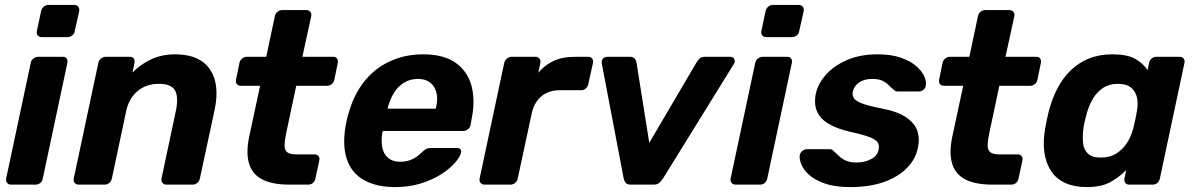

<svg xmlns="http://www.w3.org/2000/svg" viewBox="-20 -751 4859 781"><path d="M25 0Q15 0 9 -7Q3 -14 5 -25L105 -495Q107 -506 116 -513Q125 -520 135 -520H235Q246 -520 251 -513Q256 -506 254 -495L154 -25Q152 -14 144 -7Q136 0 125 0ZM150 -600Q139 -600 133.5 -607Q128 -614 130 -625L147 -705Q149 -716 157.5 -723.5Q166 -731 177 -731H282Q293 -731 298.5 -723.5Q304 -716 302 -705L284 -625Q283 -614 274 -607Q265 -600 255 -600Z M300 0Q290 0 284 -7Q278 -14 280 -25L380 -495Q382 -506 391 -513Q400 -520 410 -520H508Q519 -520 524 -513Q529 -506 527 -495L519 -456Q550 -488 593.5 -509Q637 -530 692 -530Q758 -530 798.5 -503.5Q839 -477 853.5 -426.5Q868 -376 853 -304L793 -25Q791 -14 782.5 -7Q774 0 763 0H657Q647 0 641 -7Q635 -14 637 -25L695 -298Q707 -354 692.5 -382Q678 -410 626 -410Q575 -410 539.5 -380.5Q504 -351 493 -298L435 -25Q433 -14 424.5 -7Q416 0 406 0Z M1157 0Q1089 0 1048 -20.5Q1007 -41 993.5 -84Q980 -127 993 -192L1038 -402H960Q949 -402 943.5 -409Q938 -416 940 -427L954 -495Q956 -506 965 -513Q974 -520 984 -520H1063L1098 -685Q1100 -696 1108.5 -703Q1117 -710 1128 -710H1226Q1236 -710 1242 -703Q1248 -696 1246 -685L1210 -520H1335Q1346 -520 1351 -513Q1356 -506 1354 -495L1340 -427Q1338 -416 1329.5 -409Q1321 -402 1310 -402H1185L1143 -204Q1138 -179 1137.5 -160.5Q1137 -142 1147.5 -132.5Q1158 -123 1184 -123H1260Q1270 -123 1275.5 -116Q1281 -109 1279 -99L1263 -25Q1261 -14 1253 -7Q1245 0 1234 0Z M1587 10Q1511 10 1460.5 -18.5Q1410 -47 1391 -103Q1372 -159 1386 -240Q1388 -248 1390.5 -261.5Q1393 -275 1396 -283Q1416 -360 1458.5 -415.5Q1501 -471 1563.5 -500.5Q1626 -530 1701 -530Q1785 -530 1833.5 -495.5Q1882 -461 1898 -401.5Q1914 -342 1898 -265L1894 -242Q1892 -232 1883 -225Q1874 -218 1863 -218H1537Q1537 -217 1536.5 -214.5Q1536 -212 1535 -210Q1530 -178 1535 -151.5Q1540 -125 1558.5 -109Q1577 -93 1607 -93Q1631 -93 1649 -100Q1667 -107 1679.5 -117Q1692 -127 1699 -134Q1710 -144 1716 -146.5Q1722 -149 1734 -149H1838Q1848 -149 1853 -143.5Q1858 -138 1855 -128Q1851 -112 1830.5 -88.5Q1810 -65 1775 -42.5Q1740 -20 1692.5 -5Q1645 10 1587 10ZM1557 -309H1753V-311Q1762 -347 1755.5 -373.5Q1749 -400 1730 -415Q1711 -430 1680 -430Q1649 -430 1624 -415Q1599 -400 1582.5 -373.5Q1566 -347 1557 -311Z M1951 0Q1941 0 1935 -7Q1929 -14 1931 -25L2031 -495Q2033 -505 2042 -512.5Q2051 -520 2061 -520H2159Q2169 -520 2174.5 -512.5Q2180 -505 2178 -495L2170 -455Q2194 -485 2230.5 -502.5Q2267 -520 2320 -520H2373Q2383 -520 2388.5 -513Q2394 -506 2392 -495L2373 -409Q2371 -398 2362.5 -391Q2354 -384 2344 -384H2257Q2212 -384 2182.5 -359.5Q2153 -335 2143 -290L2086 -25Q2084 -14 2075.5 -7Q2067 0 2056 0Z M2546 0Q2531 0 2525 -7.5Q2519 -15 2517 -25L2428 -492Q2426 -505 2432.5 -512.5Q2439 -520 2452 -520H2543Q2555 -520 2561 -513.5Q2567 -507 2569 -497L2621 -170L2815 -500Q2818 -506 2826 -513Q2834 -520 2847 -520H2950Q2962 -520 2967 -510.5Q2972 -501 2964 -489L2677 -25Q2670 -15 2662 -7.5Q2654 0 2639 0Z M2972 0Q2962 0 2956 -7Q2950 -14 2952 -25L3052 -495Q3054 -506 3063 -513Q3072 -520 3082 -520H3182Q3193 -520 3198 -513Q3203 -506 3201 -495L3101 -25Q3099 -14 3091 -7Q3083 0 3072 0ZM3097 -600Q3086 -600 3080.5 -607Q3075 -614 3077 -625L3094 -705Q3096 -716 3104.5 -723.5Q3113 -731 3124 -731H3229Q3240 -731 3245.5 -723.5Q3251 -716 3249 -705L3231 -625Q3230 -614 3221 -607Q3212 -600 3202 -600Z M3439 10Q3377 10 3335.5 -4.5Q3294 -19 3271 -40Q3248 -61 3239.5 -82.5Q3231 -104 3233 -119Q3235 -130 3243.5 -137Q3252 -144 3261 -144H3357Q3361 -144 3363.5 -143Q3366 -142 3369 -138Q3380 -129 3391.5 -117.5Q3403 -106 3420 -98Q3437 -90 3464 -90Q3497 -90 3523 -103.5Q3549 -117 3554 -142Q3558 -160 3550 -172Q3542 -184 3515 -194Q3488 -204 3434 -216Q3383 -228 3349.5 -248Q3316 -268 3303 -298.5Q3290 -329 3299 -372Q3308 -411 3339.5 -447Q3371 -483 3424.5 -506.5Q3478 -530 3550 -530Q3605 -530 3644 -516.5Q3683 -503 3706.5 -482.5Q3730 -462 3739.5 -440.5Q3749 -419 3746 -403Q3745 -393 3736.5 -386Q3728 -379 3719 -379H3631Q3626 -379 3622.5 -380.5Q3619 -382 3617 -385Q3606 -393 3596 -403.5Q3586 -414 3570.5 -422Q3555 -430 3528 -430Q3495 -430 3474.5 -415.5Q3454 -401 3449 -379Q3446 -365 3452.5 -353Q3459 -341 3484.5 -331Q3510 -321 3565 -310Q3630 -298 3665.5 -274Q3701 -250 3711.5 -218.5Q3722 -187 3714 -151Q3705 -104 3669 -67.5Q3633 -31 3575 -10.5Q3517 10 3439 10Z M4017 0Q3949 0 3908 -20.5Q3867 -41 3853.5 -84Q3840 -127 3853 -192L3898 -402H3820Q3809 -402 3803.5 -409Q3798 -416 3800 -427L3814 -495Q3816 -506 3825 -513Q3834 -520 3844 -520H3923L3958 -685Q3960 -696 3968.5 -703Q3977 -710 3988 -710H4086Q4096 -710 4102 -703Q4108 -696 4106 -685L4070 -520H4195Q4206 -520 4211 -513Q4216 -506 4214 -495L4200 -427Q4198 -416 4189.5 -409Q4181 -402 4170 -402H4045L4003 -204Q3998 -179 3997.5 -160.5Q3997 -142 4007.5 -132.5Q4018 -123 4044 -123H4120Q4130 -123 4135.5 -116Q4141 -109 4139 -99L4123 -25Q4121 -14 4113 -7Q4105 0 4094 0Z M4400 10Q4350 10 4313.5 -6.5Q4277 -23 4256 -54.5Q4235 -86 4228.5 -129.5Q4222 -173 4231 -226Q4234 -245 4237.5 -260.5Q4241 -276 4245 -294Q4258 -346 4280 -389Q4302 -432 4334 -463.5Q4366 -495 4408.5 -512.5Q4451 -530 4504 -530Q4566 -530 4598 -511.5Q4630 -493 4648 -466L4654 -495Q4656 -506 4664.5 -513Q4673 -520 4683 -520H4778Q4789 -520 4794.5 -513Q4800 -506 4798 -495L4698 -25Q4696 -14 4688 -7Q4680 0 4669 0H4574Q4563 0 4557.5 -7Q4552 -14 4554 -25L4561 -59Q4531 -29 4495 -9.5Q4459 10 4400 10ZM4457 -110Q4495 -110 4521.5 -127Q4548 -144 4564.5 -170Q4581 -196 4589 -226Q4594 -245 4598 -264Q4602 -283 4605 -301Q4610 -329 4605 -353.5Q4600 -378 4581.5 -394Q4563 -410 4527 -410Q4492 -410 4467 -393.5Q4442 -377 4426 -350Q4410 -323 4401 -291Q4397 -276 4393 -260Q4389 -244 4387 -229Q4383 -197 4385.5 -170Q4388 -143 4405 -126.5Q4422 -110 4457 -110Z"/></svg>

Font: Rubik SemiBold
Style: Italic
Weight: 600
Italic angle: -12°
Designer: Hubert and Fischer
Foundry: Hubert and Fischer
Version: Version 2.300;gftools[0.9.30]